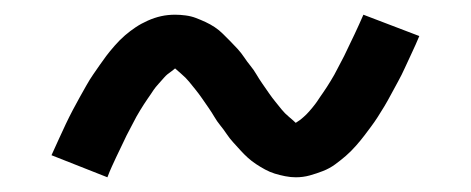

<svg xmlns="http://www.w3.org/2000/svg" viewBox="-20 -427 640 261"><path d="M382 -186Q375 -186 367.5 -187.5Q360 -189 353.5 -191Q347 -193 340.5 -196.5Q334 -200 328 -204Q322 -208 317 -212.5Q312 -217 307 -222.5Q302 -228 297 -233.5Q292 -239 288 -245Q284 -251 279.5 -256.5Q275 -262 271.5 -268Q268 -274 263.5 -280.5Q259 -287 254.5 -293.5Q250 -300 245.5 -305.5Q241 -311 237 -316Q233 -321 226 -327Q219 -333 218 -334Q218 -334 213 -330Q207 -326 203.5 -322Q200 -318 195.5 -313Q191 -308 189 -305Q187 -302 185 -299Q183 -296 180.5 -292.5Q178 -289 175.5 -285Q173 -281 170.5 -277Q168 -273 165.5 -268.5Q163 -264 160.5 -259Q158 -254 155 -248.5Q152 -243 149.5 -237.5Q147 -232 144 -226Q141 -220 138 -213.5Q135 -207 132 -200.5Q129 -194 126 -186L50 -216Q55 -227 60 -238Q65 -249 69.5 -258.5Q74 -268 79 -277.5Q84 -287 88.5 -295Q93 -303 97.5 -311Q102 -319 106.5 -325.5Q111 -332 115.5 -338.5Q120 -345 124.5 -351Q129 -357 136 -365Q143 -373 150 -379Q157 -385 164.5 -390Q172 -395 181 -399Q190 -403 199 -405Q208 -407 218 -407Q225 -407 232.5 -406Q240 -405 246.5 -402.5Q253 -400 259.5 -397Q266 -394 272 -390Q278 -386 283 -381Q288 -376 293 -371Q298 -366 303 -360.5Q308 -355 312 -349Q316 -343 320.5 -337.5Q325 -332 328.5 -326Q332 -320 336.5 -313.5Q341 -307 345.5 -300.5Q350 -294 354.5 -288.5Q359 -283 363 -278Q367 -273 373 -268Q379 -263 382 -260Q382 -260 388 -264Q393 -268 396.5 -271.5Q400 -275 404.5 -280.5Q409 -286 411 -289Q413 -292 415 -295Q417 -298 419.5 -301.5Q422 -305 424.5 -309Q427 -313 429.5 -317Q432 -321 434.5 -325.5Q437 -330 439.5 -335Q442 -340 445 -345.5Q448 -351 450.5 -356.5Q453 -362 456 -368Q459 -374 462 -380.5Q465 -387 468 -393.5Q471 -400 474 -407L550 -378Q545 -366 540 -355.5Q535 -345 530.5 -335Q526 -325 521 -316Q516 -307 511.5 -298.5Q507 -290 502.5 -282.5Q498 -275 493.5 -268Q489 -261 484.5 -255Q480 -249 475.5 -243Q471 -237 464 -229Q457 -221 450 -215Q443 -209 435.5 -203.5Q428 -198 419 -194.5Q410 -191 401 -188.5Q392 -186 382 -186Z"/></svg>

Font: Iosevka Fixed Extended
Style: Regular
Weight: 400
Width: 7
Monospace: yes
Designer: Belleve Invis
Foundry: Belleve Invis
Version: Version 24.1.1; ttfautohint (v1.8.4)